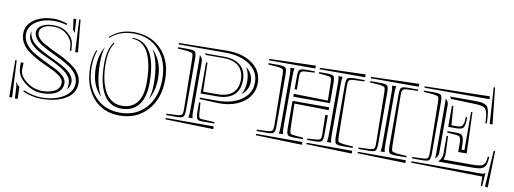

<svg xmlns="http://www.w3.org/2000/svg" viewBox="-53 -869 3129 1169"><g transform="rotate(10 1511.5 -284.5)"><path d="M384.8 -170.4Q384.8 -143.6 364.7 -122.1Q370.1 -136.2 370.1 -157.2Q369.1 -172.4 366.2 -182.1Q356.9 -209.5 324.5 -232.9Q292 -256.3 253.2 -274.2Q214.4 -292 176.3 -310.5Q138.2 -329.1 112.8 -354.7Q87.4 -380.4 87.4 -411.6Q87.4 -424.3 91.8 -434.6V-433.6Q91.8 -407.2 107.9 -384Q124 -360.8 149.9 -344.2Q175.8 -327.6 207 -312Q238.3 -296.4 269.5 -281.5Q300.8 -266.6 326.7 -251Q352.5 -235.4 368.7 -214.8Q384.8 -194.3 384.8 -170.4ZM24.4 -244.1 33.2 -244.6 44.9 -17.1 27.3 -16.1ZM77.1 -88.4 80.1 -14.6 62.5 -13.7 59.1 -82Q58.6 -95.7 53.2 -110.4H57.6Q61 -99.6 77.1 -88.4ZM105 -64.5 108.9 -72.3Q168 -47.9 218.8 -47.9Q302.2 -47.9 356.4 -81.8Q410.6 -115.7 410.6 -170.4Q410.6 -198.2 394.5 -222.4Q378.4 -246.6 352.5 -263.9Q326.7 -281.2 295.7 -297.1Q264.6 -313 233.4 -327.6Q202.1 -342.3 176.3 -357.4Q150.4 -372.6 134.3 -392.1Q118.2 -411.6 118.2 -433.6Q118.2 -460.9 145.8 -477.3Q173.3 -493.7 218.8 -493.7Q271.5 -493.7 307.9 -464.1Q344.2 -434.6 347.7 -394L350.6 -358.4L342.3 -357.4L338.9 -392.6Q335.4 -426.8 301.8 -456.1Q268.1 -485.4 219.2 -485.4Q178.2 -485.4 156.7 -471.4Q135.3 -457.5 135.3 -433.6Q135.3 -417 147.9 -401.6Q160.6 -386.2 181.2 -374.3Q201.7 -362.3 228 -348.9Q254.4 -335.4 281.7 -323.2Q309.1 -311 335.4 -294.9Q361.8 -278.8 382.3 -261.7Q402.8 -244.6 415.5 -220.9Q428.2 -197.3 428.2 -170.4Q428.2 -108.9 369.9 -74.2Q311.5 -39.6 218.8 -39.6Q165.5 -39.6 105 -64.5ZM375 -355.5 364.7 -555.7 373 -556.2 392.6 -356.4ZM294.4 -508.8Q257.3 -520 218.8 -520Q150.9 -520 106 -489.7Q61 -459.5 61 -411.6Q61 -378.4 82 -350.6Q103 -322.8 134.3 -304.7Q165.5 -286.6 202.4 -268.3Q239.3 -250 270.5 -235.4Q301.8 -220.7 322.8 -200.4Q343.8 -180.2 343.8 -157.2Q343.8 -117.2 310.3 -95.7Q276.9 -74.2 218.8 -74.2Q161.6 -74.2 112.1 -113.3Q62.5 -152.3 61 -201.7L59.6 -236.3L77.1 -236.8L75.2 -193.4Q76.7 -153.8 121.3 -120.6Q166 -87.4 218.8 -87.4Q238.3 -87.4 256.3 -91.1Q274.4 -94.7 290.8 -102.3Q307.1 -109.9 316.9 -124Q326.7 -138.2 326.7 -156.7V-157.2Q326.7 -163.1 324.7 -168.5Q319.3 -183.6 301 -197.8Q282.7 -211.9 257.6 -224.1Q232.4 -236.3 203.4 -249.5Q174.3 -262.7 146.2 -278.6Q118.2 -294.4 95.2 -312.7Q72.3 -331.1 58.1 -356.4Q43.9 -381.8 43.9 -411.6Q43.9 -467.3 93.5 -500.2Q143.1 -533.2 218.8 -533.2Q233.9 -533.2 257.3 -528.6Q280.8 -523.9 297.4 -517.1ZM338.9 -487.3 329.6 -553.7 347.2 -554.7 350.1 -497.6Q351.1 -479 353 -468.8Z M499.5 -389.6 505.9 -387.2Q489.3 -339.8 489.3 -284.2Q489.3 -173.8 549.1 -106.7Q608.9 -39.6 707.5 -39.6Q806.2 -39.6 866.2 -106.7Q926.3 -173.8 926.3 -284.2Q926.3 -394.5 866.2 -461.7Q806.2 -528.8 707.5 -528.8Q621.6 -528.8 564.5 -477.1L560.1 -481.4Q621.6 -537.6 707.5 -537.6Q814 -537.6 878.9 -469Q943.8 -400.4 943.8 -284.2Q943.8 -167 878.4 -94.5Q813 -22 707.5 -22Q603 -22 541.7 -94Q480.5 -166 480.5 -284.2Q480.5 -336.4 499.5 -389.6ZM704.1 -496.1V-502.4Q777.3 -502.4 815.7 -437.5Q854 -372.6 854 -249Q854 -159.7 817.4 -112.5Q780.8 -65.4 710.9 -65.4Q637.7 -65.4 599.4 -130.4Q561 -195.3 561 -318.8Q561 -405.3 596.2 -453.1L601.6 -448.7Q569.8 -406.2 569.8 -318.8Q569.8 -272.9 577.1 -232.9Q584.5 -192.9 600.3 -158.2Q616.2 -123.5 644.5 -103.3Q672.9 -83 710.9 -83Q770 -83 803.2 -123Q836.4 -163.1 836.4 -249Q836.4 -286.1 833 -319.1Q829.6 -352.1 820.3 -385.5Q811 -418.9 796.6 -442.6Q782.2 -466.3 758.5 -481.2Q734.9 -496.1 704.1 -496.1ZM866.2 -150.9Q880.4 -193.4 880.4 -249Q880.4 -382.8 835.4 -455.1Q899.9 -394.5 899.9 -284.2Q899.9 -205.6 866.2 -150.9ZM548.8 -417.5Q535.2 -376.5 535.2 -318.8Q535.2 -185.1 579.6 -113.3Q515.1 -173.8 515.1 -284.2Q515.1 -362.8 548.8 -417.5Z M1275.4 -524.4H1286.6Q1383.8 -524.4 1443.4 -480Q1502.9 -435.5 1502.9 -362.8Q1502.9 -290.5 1444.6 -245.6Q1386.2 -200.7 1291.5 -200.7Q1281.2 -200.7 1275.9 -201.2L1170.9 -205.6V-214.4H1275.9Q1370.6 -214.4 1428 -255.1Q1485.4 -295.9 1485.4 -362.8Q1485.4 -429.7 1428 -470.5Q1370.6 -511.2 1275.9 -511.2H987.3V-520ZM1415.5 -278.3Q1437.5 -312.5 1437.5 -362.8Q1437.5 -412.6 1415.5 -447.3Q1459.5 -414.1 1459.5 -362.8Q1459.5 -311.5 1415.5 -278.3ZM1144.5 -432.6V-127V-121.1Q1144.5 -102.5 1147.5 -88.9Q1147.5 -87.9 1148.2 -85.9Q1148.9 -84 1149.4 -83H1122.1Q1122.1 -84 1123 -85.9Q1124 -87.9 1124 -88.9Q1127 -100.6 1127 -127V-441.4Q1127 -461.9 1126 -469.2L1130.4 -464.8Q1144.5 -450.7 1144.5 -432.6ZM987.3 -56.6H1284.2V-39.6L987.3 -47.9ZM1161.6 -476.6 1153.3 -485.4H1271.5Q1339.4 -485.4 1375.2 -453.9Q1411.1 -422.4 1411.1 -362.8Q1411.1 -303.2 1375.2 -271.7Q1339.4 -240.2 1271.5 -240.2H1170.9V-432.6H1179.7L1184.1 -253.4H1271.5Q1335.4 -253.4 1366.7 -283.2Q1397.9 -313 1397.9 -362.8Q1397.9 -418 1365.5 -447.3Q1333 -476.6 1271.5 -476.6ZM1184.1 -122.6Q1185.5 -101.6 1189.2 -94.7Q1192.9 -87.9 1205.6 -87.4L1284.2 -83V-74.2H1205.6Q1183.1 -74.2 1177 -85.9Q1170.9 -97.7 1170.9 -127V-185.1H1179.7ZM987.3 -485.4V-493.7H1048.3Q1084 -493.7 1092.5 -485.4Q1101.1 -477.1 1101.1 -441.4V-127Q1101.1 -91.3 1092.5 -82.8Q1084 -74.2 1048.3 -74.2H987.3V-83L1050.3 -85.4Q1075.2 -86.4 1081.5 -93.5Q1087.9 -100.6 1087.9 -126L1083.5 -441.4Q1083 -466.3 1078.1 -471.7Q1073.2 -477.1 1048.3 -481Z M1703.6 -445.8V-127V-121.1Q1703.6 -102.5 1706.5 -88.9Q1706.5 -87.9 1707.3 -85.9Q1708 -84 1708.5 -83H1681.2Q1681.2 -84 1682.1 -85.9Q1683.1 -87.9 1683.1 -88.9Q1686 -100.6 1686 -127V-445.8V-451.7Q1686 -470.2 1683.1 -483.9Q1683.1 -484.9 1682.1 -486.8Q1681.2 -488.8 1681.2 -489.7H1708.5Q1708 -488.8 1707.3 -486.8Q1706.5 -484.9 1706.5 -483.9Q1703.6 -472.2 1703.6 -445.8ZM1978.5 -489.7H2005.9Q2005.4 -488.8 2004.6 -486.8Q2003.9 -484.9 2003.9 -483.9Q2001 -472.2 2001 -445.8V-127V-121.1Q2001 -102.5 2003.9 -88.9Q2003.9 -87.9 2004.6 -85.9Q2005.4 -84 2005.9 -83H1978.5Q1979.5 -85 1980.5 -88.9Q1983.4 -100.6 1983.4 -127V-445.8V-451.7Q1983.4 -470.2 1980.5 -483.9Q1980.5 -484.9 1979.7 -486.8Q1979 -488.8 1978.5 -489.7ZM2140.6 -83V-74.2H2079.6Q2043.9 -74.2 2035.4 -82.8Q2026.9 -91.3 2026.9 -127V-441.4Q2026.9 -477.1 2035.4 -485.4Q2043.9 -493.7 2079.6 -493.7H2140.6V-485.4L2077.6 -482.9Q2052.7 -481.9 2046.4 -474.9Q2040 -467.8 2040 -442.4L2044.4 -127Q2044.9 -102.1 2049.8 -96.7Q2054.7 -91.3 2079.6 -87.4ZM2140.6 -528.8V-511.2H1858.9V-520ZM2140.6 -56.6V-39.6L1858.9 -47.9V-56.6ZM1941.4 -243.7H1957V-127Q1957 -91.3 1948.7 -82.8Q1940.4 -74.2 1904.8 -74.2H1858.9V-83L1906.2 -85.4Q1929.7 -86.9 1936.8 -93Q1943.8 -99.1 1943.8 -119.6V-126ZM1941.4 -332 1939.5 -441.4Q1938.5 -467.3 1933.8 -473.1Q1929.2 -479 1904.8 -481L1858.9 -485.4V-493.7H1904.8Q1940.4 -493.7 1948.7 -485.4Q1957 -477.1 1957 -441.4V-318.8H1730V-336.4ZM1744.1 -364.7H1730V-441.4Q1730 -477.1 1738.3 -485.4Q1746.6 -493.7 1782.2 -493.7H1832.5V-485.4L1780.8 -482.9Q1756.8 -481.9 1750 -475.1Q1743.2 -468.3 1743.2 -446.3V-442.4ZM1833 -528.8 1832.5 -511.2H1546.4V-520ZM1832.5 -56.6V-39.6L1546.4 -47.9V-56.6ZM1546.4 -485.4V-493.7H1607.4Q1643.1 -493.7 1651.6 -485.4Q1660.2 -477.1 1660.2 -441.4V-127Q1660.2 -91.3 1651.6 -82.8Q1643.1 -74.2 1607.4 -74.2H1546.4V-83L1609.4 -85.4Q1634.3 -86.4 1640.6 -93.5Q1647 -100.6 1647 -126L1642.6 -441.4Q1642.1 -466.3 1637.2 -471.7Q1632.3 -477.1 1607.4 -481ZM1957 -275.4 1744.1 -278.8 1747.6 -127Q1748.5 -101.1 1753.2 -95.2Q1757.8 -89.4 1782.2 -87.4L1832.5 -83V-74.2H1782.2Q1746.6 -74.2 1738.3 -82.8Q1730 -91.3 1730 -127V-293H1957Z M2332.5 -445.8V-127V-121.1Q2332.5 -102.5 2335.4 -88.9Q2335.4 -87.9 2336.2 -85.9Q2336.9 -84 2337.4 -83H2310.1Q2310.1 -84 2311 -85.9Q2312 -87.9 2312 -88.9Q2314.9 -100.6 2314.9 -127V-445.8V-451.7Q2314.9 -470.2 2312 -483.9Q2312 -484.9 2311 -486.8Q2310.1 -488.8 2310.1 -489.7H2337.4Q2336.9 -488.8 2336.2 -486.8Q2335.4 -484.9 2335.4 -483.9Q2332.5 -472.2 2332.5 -445.8ZM2472.2 -83V-74.2H2411.1Q2375.5 -74.2 2367.2 -82.8Q2358.9 -91.3 2358.9 -127V-441.4Q2358.9 -477.1 2367.2 -485.4Q2375.5 -493.7 2411.1 -493.7H2472.2V-485.4L2409.7 -482.9Q2385.7 -481.9 2378.9 -475.1Q2372.1 -468.3 2372.1 -446.3V-442.4L2376.5 -127Q2377 -101.6 2381.8 -96.4Q2386.7 -91.3 2411.1 -87.4ZM2472.2 -528.8V-511.2H2175.3V-520ZM2472.2 -56.6V-39.6L2175.3 -47.9V-56.6ZM2175.3 -485.4V-493.7H2236.3Q2272 -493.7 2280.5 -485.4Q2289.1 -477.1 2289.1 -441.4V-127Q2289.1 -91.3 2280.5 -82.8Q2272 -74.2 2236.3 -74.2H2175.3V-83L2238.3 -85.4Q2262.2 -86.4 2269 -93.3Q2275.9 -100.1 2275.9 -122.1V-126L2271.5 -441.4Q2271 -466.3 2266.1 -471.7Q2261.2 -477.1 2236.3 -481Z M2699.7 -432.6 2708.5 -314.5H2742.2Q2759.8 -314.9 2767.6 -318.4Q2775.4 -321.8 2780.8 -335.9Q2786.1 -350.1 2786.1 -379.9L2794.9 -379.4Q2794.4 -328.6 2784.7 -315.2Q2774.9 -301.8 2742.2 -301.8H2690.9V-432.6ZM2936.5 -362.8 2921.9 -586.9 2930.2 -587.9 2954.1 -362.8ZM2918.9 -362.8H2910.2L2909.2 -379.4Q2907.7 -401.4 2906 -414.3Q2904.3 -427.2 2899.4 -438Q2894.5 -448.7 2889.6 -453.4Q2884.8 -458 2872.6 -461.7Q2860.4 -465.3 2848.1 -466.3Q2835.9 -467.3 2813 -467.8L2679.7 -472.2L2668.9 -485.4H2813Q2838.4 -485.4 2853.3 -484.4Q2868.2 -483.4 2880.6 -478.8Q2893.1 -474.1 2898.7 -468.8Q2904.3 -463.4 2908.9 -449.2Q2913.6 -435.1 2915 -421.1Q2916.5 -407.2 2918 -380.4ZM2908.2 -528.8 2909.2 -511.2H2507.3V-520ZM2690.9 -246.1H2699.7L2704.1 -135.3Q2704.6 -127.9 2700.2 -111.8L2697.3 -100.6H2865.7Q2887.2 -100.6 2897.9 -101.1Q2908.7 -101.6 2921.1 -103.8Q2933.6 -106 2938.7 -109.6Q2943.8 -113.3 2949.2 -120.8Q2954.6 -128.4 2956.5 -138.7Q2958.5 -148.9 2960 -164.6H2968.8Q2966.8 -135.3 2962.9 -120.6Q2959 -106 2947 -96.7Q2935.1 -87.4 2917.7 -85.2Q2900.4 -83 2865.7 -83H2668.9V-85Q2690.9 -106.9 2690.9 -135.3ZM2742.2 -262.2 2690.9 -266.6V-275.4H2742.2Q2760.7 -275.4 2770.3 -272.7Q2779.8 -270 2785.9 -259Q2792 -248 2793.5 -230.7Q2794.9 -213.4 2794.9 -179.2H2812.5V-415H2820.8L2829.6 -161.6H2777.3V-179.2V-187Q2777.3 -214.8 2776.6 -227.8Q2775.9 -240.7 2771.7 -249.3Q2767.6 -257.8 2761.7 -259.5Q2755.9 -261.2 2742.2 -262.2ZM2957 18.1 2948.7 17.1 2947.8 -39.6 2507.3 -47.9V-56.6H2936Q2947.3 -56.6 2952.4 -58.3Q2957.5 -60.1 2962.4 -65.4H2962.9ZM2974.6 18.6 2988.8 -205.6H2998L2992.2 19.5ZM2507.3 -485.4V-493.7H2568.4Q2604 -493.7 2612.5 -485.4Q2621.1 -477.1 2621.1 -441.4V-127Q2621.1 -91.3 2612.5 -82.8Q2604 -74.2 2568.4 -74.2H2507.3V-83L2570.3 -85.4Q2595.2 -86.4 2601.6 -93.5Q2607.9 -100.6 2607.9 -126L2603.5 -441.4Q2603 -466.3 2598.1 -471.7Q2593.3 -477.1 2568.4 -481ZM2664.6 -135.3Q2664.6 -117.2 2650.4 -103L2646 -98.6Q2647 -105 2647 -127V-441.4Q2647 -461.9 2646 -469.2L2650.4 -464.8Q2664.6 -450.7 2664.6 -432.6Z"/></g></svg>

Font: FoglihtenNo03
Style: Regular
Weight: 500
Version: Version 0.59